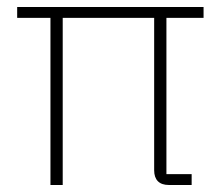

<svg xmlns="http://www.w3.org/2000/svg" viewBox="-20 -528 638 548"><path d="M455 -477H561V-508H29V-477H124V0H159V-477H420V-42C420 -15 434 0 462 0H527V-31H455Z"/></svg>

Font: IBM Plex Thai ExtraLight
Style: Regular
Weight: 200
Designer: Mike Abbink, Paul van der Laan, Pieter van Rosmalen, Ben Mitchell, Mark Frömberg
Foundry: Bold Monday
Version: Version 1.0